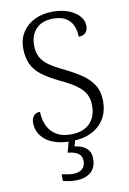

<svg xmlns="http://www.w3.org/2000/svg" viewBox="-102 -785 723 1077"><g transform="rotate(-10 259.5 -246.5)"><path d="M253 10Q205 10 168.5 -0.5Q132 -11 108 -30.5Q84 -50 72 -75Q60 -100 60 -129Q60 -145 66 -157.5Q72 -170 82.5 -176.5Q93 -183 109 -183Q110 -138 126.5 -103Q143 -68 175.5 -48Q208 -28 258 -28Q329 -28 366 -65.5Q403 -103 403 -166Q403 -205 388 -233Q373 -261 338.5 -285.5Q304 -310 246 -337Q188 -365 150.5 -393.5Q113 -422 95.5 -460Q78 -498 78 -550Q78 -602 103 -641Q128 -680 172.5 -702Q217 -724 275 -724Q329 -724 367.5 -708.5Q406 -693 427.5 -668Q449 -643 449 -613Q449 -587 435 -573.5Q421 -560 396 -560Q396 -596 383 -624.5Q370 -653 343 -669Q316 -685 273 -685Q209 -685 175 -649.5Q141 -614 141 -557Q141 -516 156 -488Q171 -460 202.5 -438Q234 -416 285 -392Q338 -366 379 -338.5Q420 -311 444 -273.5Q468 -236 468 -181Q468 -123 442.5 -80.5Q417 -38 369 -14Q321 10 253 10ZM240 231Q224 231 205 228.5Q186 226 168 221V183Q186 187 202 189.5Q218 192 233 192Q265 192 283.5 176.5Q302 161 302 131Q302 101 280.5 87Q259 73 222 70L243 -9H280L266 42Q293 45 313.5 55Q334 65 345.5 82.5Q357 100 357 128Q357 179 325.5 205Q294 231 240 231Z"/></g></svg>

Font: Noto Serif Khmer Light
Style: Regular
Weight: 300
Version: Version 2.003